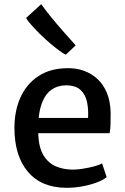

<svg xmlns="http://www.w3.org/2000/svg" viewBox="-20 -890 598 918"><path d="M299 8Q179 8 114 -68Q49 -144 49 -279Q49 -360 77.8 -424Q106.5 -488 162.8 -525.5Q219 -563 301 -564Q343 -565 380 -552Q417 -539 445.5 -512.8Q474 -486.5 490.8 -446.5Q507.5 -406.5 509 -353Q509 -321.5 508.5 -296.8Q508 -272 504 -253H116L126 -326H401Q403.5 -366 396.2 -401.8Q389 -437.5 365.2 -459.8Q341.5 -482 295 -482Q256 -482 225 -460.2Q194 -438.5 177 -387Q160 -335.5 163 -246Q166 -183 188.5 -146.5Q211 -110 247.5 -94.5Q284 -79 329 -79Q348 -79 375.5 -83.2Q403 -87.5 428.8 -94.2Q454.5 -101 468 -109L490 -43Q471.5 -28 439.8 -16.5Q408 -5 371 1.5Q334 8 299 8ZM342 -673 294.5 -628.5Q279.5 -635.5 253 -655.8Q226.5 -676 197 -702.8Q167.5 -729.5 142.2 -756.8Q117 -784 104.5 -804L177 -870Q199 -839 227 -805Q255 -771 284.8 -737.2Q314.5 -703.5 342 -673Z"/></svg>

Font: Tracken
Style: Regular
Weight: 400
Designer: Eben Sorkin
Foundry: Eben Sorkin
Version: Version 2.001